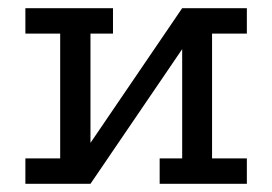

<svg xmlns="http://www.w3.org/2000/svg" viewBox="-20 -449 665 469"><path d="M42 -429H256V-367H201V-100L425 -429H583V-367H498V-62H583V0H370V-62H425V-329L201 0H42V-62H127V-367H42Z"/></svg>

Font: Podkova VF Beta
Style: Regular
Weight: 400
Designer: Ilya Yudin
Foundry: Cyreal (www.cyreal.org)
Version: Version 2.100